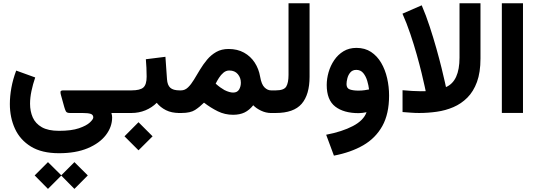

<svg xmlns="http://www.w3.org/2000/svg" viewBox="-20 -705 3350 1198"><path d="M348.1 251Q240.7 251 173.1 209.5Q105.5 168 73.5 98.4Q41.5 28.8 41.5 -56.2Q41.5 -104.5 51 -157.2Q60.5 -210 81.1 -264.6L199.7 -221.7Q185.1 -179.2 176.3 -137.2Q167.5 -95.2 167.5 -58.1Q167.5 -10.7 184.3 27.6Q201.2 65.9 240.7 88.6Q280.3 111.3 348.1 111.3Q425.8 111.3 472.7 95.2Q519.5 79.1 540.8 59.1Q562 39.1 562 27.8Q562 10.7 545.7 5.4Q529.3 0 493.7 0H416.5Q396.5 0 391.1 -10.3Q385.7 -20.5 380.9 -37.6L359.9 -113.3Q356.4 -125.5 357.7 -133.3Q358.9 -141.1 376.5 -141.1H671.4V0H675.3Q679.7 17.1 679.7 27.3Q679.7 86.9 640.4 137.9Q601.1 189 527.1 220Q453.1 251 348.1 251ZM279.3 306.6 362.3 388.7 444.3 306.6 527.8 389.6 444.3 473.6 362.3 390.6 279.3 473.6 196.3 389.6Z M651.9 -141.1H800.8Q854.5 -141.1 874.8 -159.4Q895 -177.7 895 -226.6Q895 -255.4 893.6 -282.5Q892.1 -309.6 890.1 -335.4L1012.2 -350.6L1022 -210.9Q1024.4 -173.8 1042.5 -157.5Q1060.5 -141.1 1100.1 -141.1H1110.4V0H1099.1Q1050.3 0 1015.4 -17.6Q980.5 -35.2 958 -63.5Q928.2 -33.7 887.5 -16.8Q846.7 0 800.8 0H651.9ZM844.2 57.6 932.1 145.5 844.2 232.9 756.8 145.5Z M1112.3 0H1090.8L1091.3 -141.1H1109.9Q1133.8 -141.1 1153.1 -159.7Q1172.4 -178.2 1190.2 -207.8Q1208 -237.3 1227.8 -270.3Q1247.6 -303.2 1272.2 -332.8Q1296.9 -362.3 1329.6 -380.9Q1362.3 -399.4 1406.2 -399.4Q1461.4 -399.4 1502.7 -376.5Q1543.9 -353.5 1569.3 -314.5Q1594.7 -275.4 1603 -227.1Q1611.3 -178.2 1630.4 -159.7Q1649.4 -141.1 1670.9 -141.1H1683.6V0H1670.4Q1639.2 0 1608.9 -14.4Q1578.6 -28.8 1560.1 -48.3Q1535.6 -17.6 1505.9 -3.2Q1476.1 11.2 1434.1 11.2Q1383.3 11.2 1339.1 -10.5Q1294.9 -32.2 1252.9 -64.5Q1226.1 -37.6 1197 -18.8Q1168 0 1112.3 0ZM1410.6 -265.1Q1390.6 -265.1 1374.5 -251.7Q1358.4 -238.3 1346.2 -219.2Q1334 -200.2 1325.7 -183.1Q1340.8 -169.4 1354.5 -159.7Q1368.2 -149.9 1380.4 -143.1Q1397 -134.8 1410.6 -131.1Q1424.3 -127.4 1434.6 -127.4Q1460.4 -127.4 1471.7 -146.2Q1482.9 -165 1482.9 -189Q1482.9 -219.7 1463.9 -242.4Q1444.8 -265.1 1410.6 -265.1Z M1664.1 -141.1H1701.2Q1752 -141.1 1766.1 -165Q1780.3 -189 1780.3 -237.8V-684.6H1911.6V-226.1Q1911.6 -114.3 1862.1 -57.1Q1812.5 0 1700.7 0H1664.1Z M2407.7 -108.4Q2407.7 5.9 2365.5 81.5Q2323.2 157.2 2246.1 201.7Q2168.9 246.1 2063.5 266.1L2015.1 135.7Q2114.7 116.7 2181.9 81.5Q2249 46.4 2267.1 -4.9Q2254.9 -2.4 2241.7 -0.7Q2228.5 1 2217.8 1Q2125 1 2071.8 -40Q2018.6 -81.1 2018.6 -174.8Q2018.6 -213.9 2030.3 -254.6Q2042 -295.4 2065.4 -329.8Q2088.9 -364.3 2123.5 -385.3Q2158.2 -406.2 2204.1 -406.2Q2256.8 -406.2 2295.2 -380.9Q2333.5 -355.5 2358.4 -313Q2383.3 -270.5 2395.5 -217.3Q2407.7 -164.1 2407.7 -108.4ZM2215.8 -139.6Q2236.8 -139.6 2254.2 -142.1Q2271.5 -144.5 2282.7 -147Q2279.8 -171.9 2271.5 -200.2Q2263.2 -228.5 2246.8 -248.8Q2230.5 -269 2203.1 -269Q2179.7 -269 2166.3 -253.4Q2152.8 -237.8 2147.5 -216.8Q2142.1 -195.8 2142.1 -180.2Q2142.1 -153.8 2163.3 -146.7Q2184.6 -139.6 2215.8 -139.6Z M2595.7 0Q2569.3 0 2543.7 -2Q2518.1 -3.9 2491.7 -5.9V-142.1Q2522 -139.2 2552.5 -137.5Q2583 -135.7 2605.5 -135.7Q2614.3 -135.7 2622.1 -136Q2629.9 -136.2 2636.2 -136.2Q2636.2 -136.2 2629.6 -167Q2623 -197.8 2610.6 -249.3Q2598.1 -300.8 2580.3 -364.3Q2562.5 -427.7 2540 -494.1Q2517.6 -560.5 2491.2 -619.6L2611.3 -671.9Q2638.2 -609.4 2661.1 -539.3Q2684.1 -469.2 2702.9 -402.3Q2721.7 -335.4 2735.1 -281Q2748.5 -226.6 2755.6 -194.1Q2762.7 -161.6 2762.7 -161.6Q2847.2 -198.2 2847.2 -345.7V-684.6H2978V-339.8Q2978 -253.4 2956.1 -193.6Q2934.1 -133.8 2896 -95.7Q2857.9 -57.6 2809.1 -36.6Q2760.3 -15.6 2705.3 -7.8Q2650.4 0 2595.7 0Z M3243.2 -684.6V-0.5H3111.3V-684.6Z"/></svg>

Font: Vazirmatn FD ExtraBold
Style: Regular
Weight: 800
Designer: Saber Rastikerdar
Foundry: Saber Rastikerdar
Version: Version 33.003